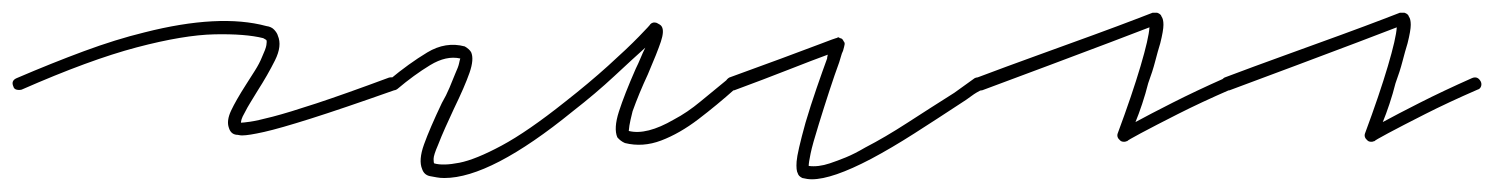

<svg xmlns="http://www.w3.org/2000/svg" viewBox="-30 -272 2350 302"><path d="M351 -59Q348 -59 346 -59.5Q344 -60 342 -60Q333 -61 330 -71Q326 -82 333.5 -98Q341 -114 357 -139Q364 -150 371 -161Q378 -172 382 -182Q388 -195 389 -201Q390 -207 389 -209Q389 -209 387.5 -210Q386 -211 384 -212Q356 -219 307.5 -218Q259 -217 185 -197.5Q111 -178 4 -131Q0 -130 -4 -131Q-8 -132 -9 -136Q-13 -145 -4 -149Q52 -173 102 -191.5Q152 -210 197 -221Q315 -251 389 -231Q397 -230 401.5 -225Q406 -220 407 -216Q414 -200 402.5 -177Q391 -154 375 -129Q369 -119 364 -111Q359 -103 355 -95Q351 -88 350 -84.5Q349 -81 349 -79Q352 -79 363 -80.5Q374 -82 399 -88.5Q424 -95 468 -109.5Q512 -124 582 -150Q593 -152 596 -144Q598 -133 590 -130Q508 -101 459 -85.5Q410 -70 385.5 -64.5Q361 -59 351 -59Z M669 8Q662 8 657 7Q652 6 646 5Q637 3 634 -6Q628 -20 637 -45Q646 -70 665 -110Q672 -122 677 -134Q682 -146 686 -156Q691 -167 692 -172Q693 -177 694 -180Q672 -185 646.5 -169.5Q621 -154 595 -132Q588 -127 581 -134Q579 -136 579 -140.5Q579 -145 583 -147Q613 -172 642 -189.5Q671 -207 701 -199Q708 -195 711 -190Q716 -179 708.5 -157.5Q701 -136 684 -101Q677 -86 670.5 -71.5Q664 -57 659 -44Q652 -28 652 -22Q652 -16 653 -15Q667 -11 692.5 -16Q718 -21 759 -43Q800 -65 859 -112Q896 -141 926.5 -168.5Q957 -196 975 -214.5Q993 -233 993 -234Q997 -238 1003 -236Q1005 -235 1007.5 -233.5Q1010 -232 1011 -230Q1015 -223 1009.5 -206.5Q1004 -190 989 -155Q982 -140 976 -125.5Q970 -111 965 -97Q961 -81 960 -74.5Q959 -68 959 -66Q987 -59 1030 -84Q1051 -95 1072 -112.5Q1093 -130 1114 -147Q1121 -154 1128 -146Q1134 -138 1126 -132Q1098 -107 1068.5 -84.5Q1039 -62 1010 -51Q981 -40 953 -47Q946 -50 941 -56Q935 -70 943.5 -96.5Q952 -123 970 -164Q974 -172 977.5 -180.5Q981 -189 985 -197Q966 -180 936.5 -152.5Q907 -125 871 -97Q742 8 669 8Z M1247 10Q1240 10 1232 8Q1226 5 1225 1Q1222 -4 1223 -18Q1224 -32 1237 -79Q1245 -106 1254.5 -133.5Q1264 -161 1271 -180Q1271 -182 1271.5 -183.5Q1272 -185 1272 -186Q1250 -178 1210.5 -162.5Q1171 -147 1125 -130Q1114 -128 1111 -136Q1109 -145 1117 -150Q1161 -166 1199 -180Q1237 -194 1260.5 -203Q1284 -212 1285 -212Q1286 -212 1287.5 -213Q1289 -214 1291 -212Q1295 -212 1297 -207Q1299 -205 1298.5 -202Q1298 -199 1296 -192Q1294 -188 1293 -184Q1292 -180 1290 -174Q1283 -155 1274.5 -129Q1266 -103 1258 -77Q1248 -45 1245 -30.5Q1242 -16 1242 -11Q1257 -9 1275 -15Q1287 -19 1300.5 -24.5Q1314 -30 1331 -40Q1362 -56 1397.5 -79Q1433 -102 1471 -126Q1479 -132 1487 -137.5Q1495 -143 1503 -149Q1507 -151 1511.5 -150Q1516 -149 1517 -145Q1524 -138 1515 -131Q1506 -127 1498 -121Q1490 -115 1482 -110Q1444 -85 1408 -62Q1372 -39 1340 -22Q1279 10 1247 10Z M1738 -49Q1734 -49 1732 -51Q1726 -56 1728 -62Q1751 -124 1764 -168Q1777 -212 1778 -229Q1760 -222 1716.5 -205.5Q1673 -189 1619.5 -169Q1566 -149 1515 -130Q1504 -128 1501 -136Q1499 -145 1507 -150Q1552 -167 1600.5 -184.5Q1649 -202 1690 -217Q1731 -232 1757 -242Q1783 -252 1783 -252H1790Q1796 -250 1797 -246Q1800 -242 1800 -233Q1800 -224 1795 -204Q1791 -191 1787 -175.5Q1783 -160 1776 -141Q1772 -125 1766.5 -108.5Q1761 -92 1756 -80Q1778 -92 1814.5 -110.5Q1851 -129 1896 -149Q1905 -153 1910 -144Q1912 -140 1910.5 -136Q1909 -132 1905 -131Q1859 -111 1822.5 -92.5Q1786 -74 1764.5 -62.5Q1743 -51 1743 -50Q1742 -50 1741 -49.5Q1740 -49 1738 -49Z M2127 -49Q2123 -49 2121 -51Q2115 -56 2117 -62Q2140 -124 2153 -168Q2166 -212 2167 -229Q2149 -222 2105.5 -205.5Q2062 -189 2008.5 -169Q1955 -149 1904 -130Q1893 -128 1890 -136Q1888 -145 1896 -150Q1941 -167 1989.5 -184.5Q2038 -202 2079 -217Q2120 -232 2146 -242Q2172 -252 2172 -252H2179Q2185 -250 2186 -246Q2189 -242 2189 -233Q2189 -224 2184 -204Q2180 -191 2176 -175.5Q2172 -160 2165 -141Q2161 -125 2155.5 -108.5Q2150 -92 2145 -80Q2167 -92 2203.5 -110.5Q2240 -129 2285 -149Q2294 -153 2299 -144Q2301 -140 2299.5 -136Q2298 -132 2294 -131Q2248 -111 2211.5 -92.5Q2175 -74 2153.5 -62.5Q2132 -51 2132 -50Q2131 -50 2130 -49.5Q2129 -49 2127 -49Z"/></svg>

Font: Redacted Script Light
Style: Regular
Weight: 300
Designer: Christian Naths
Foundry: Christian Naths
Version: Version 1.001; ttfautohint (v1.8.3)